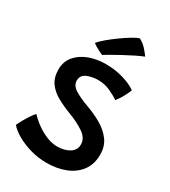

<svg xmlns="http://www.w3.org/2000/svg" viewBox="-195 -862 887 1000"><g transform="rotate(30 248.0 -362.5)"><path d="M248.5 40Q198 40 151.2 26.8Q104.5 13.5 67.8 -7.5Q31 -28.5 11.5 -51.5Q15.5 -61.5 27 -82.5Q38.5 -103.5 52 -124Q65.5 -144.5 75.5 -154Q97.5 -130.5 127 -109.2Q156.5 -88 189.2 -74.8Q222 -61.5 253.5 -61.5Q296.5 -61.5 326.2 -79.8Q356 -98 356 -132Q356 -171 316 -197.5Q276 -224 222.5 -244Q178 -261 140.8 -281.8Q103.5 -302.5 81.2 -333.8Q59 -365 59 -413Q59 -461 87.2 -494Q115.5 -527 161.2 -543.8Q207 -560.5 259.5 -560.5Q315.5 -560.5 365.5 -545.8Q415.5 -531 444.5 -509.5Q440 -496 425.8 -469Q411.5 -442 395 -422Q372.5 -438 339 -453.2Q305.5 -468.5 267 -468.5Q231.5 -468.5 201 -455.8Q170.5 -443 170.5 -410.5Q170.5 -381 202 -361.2Q233.5 -341.5 283 -323.5Q332.5 -306 375 -281.5Q417.5 -257 443.5 -221.8Q469.5 -186.5 469.5 -137Q469.5 -78 439.5 -38.5Q409.5 1 359.5 20.5Q309.5 40 248.5 40ZM345 -765Q371.5 -751.5 391 -728.8Q410.5 -706 417 -696Q398 -689 368.5 -674.5Q339 -660 307.8 -643Q276.5 -626 251.8 -611.8Q227 -597.5 218 -591.5Q213 -593 199.5 -599.8Q186 -606.5 172.8 -614.5Q159.5 -622.5 154.5 -627.5Q167 -643 192.5 -664.5Q218 -686 247.5 -707.2Q277 -728.5 303.5 -744.5Q330 -760.5 345 -765Z"/></g></svg>

Font: Grandstander Medium
Style: Regular
Weight: 500
Designer: Tyler Finck
Foundry: Etcetera Type Co
Version: Version 1.200; ttfautohint (v1.8.3)